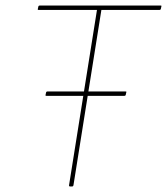

<svg xmlns="http://www.w3.org/2000/svg" viewBox="-20 -675 604 695"><path d="M148 -328Q147 -328 145.5 -328.5Q144 -329 145 -332L147 -341Q148 -344 152 -344H434Q436 -344 437 -343.5Q438 -343 437 -340L435 -331Q434 -328 430 -328H297H282ZM234 0Q229 0 230 -5L331 -639H120Q119 -639 117.5 -639.5Q116 -640 117 -643L119 -652Q120 -655 124 -655H561Q563 -655 564 -654.5Q565 -654 564 -651L562 -642Q561 -640 560 -639.5Q559 -639 557 -639H347L246 -5Q245 0 241 0Z"/></svg>

Font: Sofia Sans Hairline
Style: Italic
Weight: 1
Italic angle: -9°
Designer: Botio Nikoltchev, Ani Petrova
Foundry: lettersoup
Version: Version 4.102